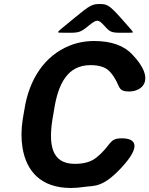

<svg xmlns="http://www.w3.org/2000/svg" viewBox="-20 -925 743 955"><path d="M352 -110C233 -110 222 -211 241 -332L249 -379C269 -507 315 -601 430 -601C476 -601 507 -590 527 -568C585 -502 556 -470 623 -470C689 -470 756 -530 639 -653C599 -697 535 -721 449 -721C404 -721 362 -713 324 -697C206 -649 125 -536 101 -378L93 -332C85 -279 85 -232 92 -190C111 -74 183 10 333 10C355 10 377 8 396 5C448 -3 488 12 584 -91C687 -202 652 -237 586 -237C519 -237 538 -205 459 -141C433 -120 398 -110 352 -110ZM580 -837C524 -899 513 -905 476 -905C439 -905 427 -899 353 -838C277 -776 270 -770 269 -766C268 -762 273 -762 323 -762C373 -762 382 -765 422 -798C462 -830 468 -830 498 -798C527 -765 534 -762 585 -762C636 -762 641 -762 641 -765C641 -768 636 -774 580 -837Z"/></svg>

Font: Asimov Print
Style: AIt
Weight: 500
Designer: Google
Version: Version 2.000980: 2014